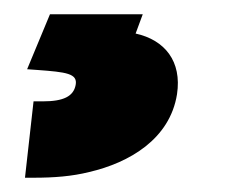

<svg xmlns="http://www.w3.org/2000/svg" viewBox="-20 -23 315 269"><path d="M18 74 32 75C73 78 89 80 86 96C83 112 69 119 40 119H27L15 226H27C56 226 81 224 105 218C161 205 218 172 228 109C235 63 211 33 170 24L180 -3H50Z"/></svg>

Font: Asimov Pro
Style: UltObl
Weight: 900
Designer: Google
Version: Version 2.000980; 2014